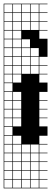

<svg xmlns="http://www.w3.org/2000/svg" viewBox="-20 -785 278 1043"><path d="M0 238.1V-765.1H238.1V-761.9H193.7V-717.5H238.1V-714.3H193.7V-669.8H238.1V-666.7H193.7V-622.2H238.1V-619H193.7V-574.6H238.1V-476.2H193.7V-431.7H238.1V-428.6H193.7V-384.1H238.1V-381H193.7V-336.5H238.1V-285.7H193.7V-241.3H238.1V-238.1H193.7V-193.7H238.1V-190.5H193.7V-146H238.1V-142.9H193.7V-98.4H238.1V-47.6H193.7V-3.2H238.1V0H193.7V44.4H238.1V47.6H193.7V92.1H238.1V95.2H193.7V139.7H238.1V142.9H193.7V187.3H238.1V190.5H193.7V234.9H238.1V238.1ZM146 -717.5H190.5V-761.9H146ZM98.4 -717.5H142.9V-761.9H98.4ZM50.8 -717.5H95.2V-761.9H50.8ZM3.2 -717.5H47.6V-761.9H3.2ZM146 -669.8H190.5V-714.3H146ZM98.4 -669.8H142.9V-714.3H98.4ZM50.8 -669.8H95.2V-714.3H50.8ZM3.2 -669.8H47.6V-714.3H3.2ZM146 -622.2H190.5V-666.7H146ZM98.4 -622.2H142.9V-666.7H98.4ZM50.8 -622.2H95.2V-666.7H50.8ZM3.2 -622.2H47.6V-666.7H3.2ZM50.8 -574.6H95.2V-619H50.8ZM3.2 -574.6H47.6V-619H3.2ZM3.2 -527H47.6V-571.4H3.2ZM98.4 -527H142.9V-571.4H98.4ZM50.8 -527H95.2V-571.4H50.8ZM3.2 -479.4H47.6V-523.8H3.2ZM146 -479.4H190.5V-523.8H146ZM98.4 -479.4H142.9V-523.8H98.4ZM50.8 -479.4H95.2V-523.8H50.8ZM3.2 -431.7H47.6V-476.2H3.2ZM146 -431.7H190.5V-476.2H146ZM98.4 -431.7H142.9V-476.2H98.4ZM50.8 -431.7H95.2V-476.2H50.8ZM50.8 -384.1H95.2V-428.6H50.8ZM3.2 -384.1H47.6V-428.6H3.2ZM146 -384.1H190.5V-428.6H146ZM98.4 -384.1H142.9V-428.6H98.4ZM50.8 -336.5H95.2V-381H50.8ZM3.2 -336.5H47.6V-381H3.2ZM3.2 -288.9H47.6V-333.3H3.2ZM50.8 -241.3H95.2V-285.7H50.8ZM3.2 -241.3H47.6V-285.7H3.2ZM3.2 -193.7H47.6V-238.1H3.2ZM50.8 -193.7H95.2V-238.1H50.8ZM3.2 -146H47.6V-190.5H3.2ZM50.8 -146H95.2V-190.5H50.8ZM3.2 -98.4H47.6V-142.9H3.2ZM50.8 -98.4H95.2V-142.9H50.8ZM47.6 -95.2H3.2V-50.8H47.6ZM50.8 -3.2H95.2V-47.6H50.8ZM3.2 -3.2H47.6V-47.6H3.2ZM98.4 44.4H142.9V0H98.4ZM146 44.4H190.5V0H146ZM50.8 44.4H95.2V0H50.8ZM3.2 44.4H47.6V0H3.2ZM98.4 92.1H142.9V47.6H98.4ZM146 92.1H190.5V47.6H146ZM50.8 92.1H95.2V47.6H50.8ZM3.2 92.1H47.6V47.6H3.2ZM98.4 139.7H142.9V95.2H98.4ZM146 139.7H190.5V95.2H146ZM3.2 139.7H47.6V95.2H3.2ZM50.8 139.7H95.2V95.2H50.8ZM98.4 187.3H142.9V142.9H98.4ZM146 187.3H190.5V142.9H146ZM3.2 187.3H47.6V142.9H3.2ZM50.8 187.3H95.2V142.9H50.8ZM146 234.9H190.5V190.5H146ZM98.4 234.9H142.9V190.5H98.4ZM50.8 234.9H95.2V190.5H50.8ZM3.2 234.9H47.6V190.5H3.2Z"/></svg>

Font: Jacquard 12 Charted
Style: Regular
Weight: 400
Designer: Sarah Cadigan-Fried
Version: Version 1.000